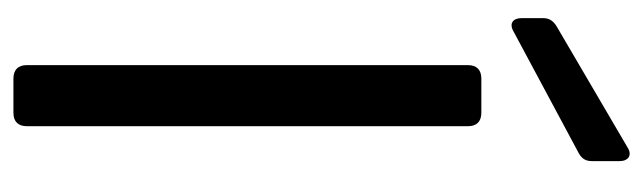

<svg xmlns="http://www.w3.org/2000/svg" viewBox="-356 -602 958 286"><g transform="rotate(90 123.0 -459.0)"><path d="M77 -677V-20C77 -7 84 0 97 0H148C161 0 168 -7 168 -20V-677C168 -690 161 -697 148 -697H97C84 -697 77 -690 77 -677ZM200 -915 19 -809C11 -804 7 -798 7 -789V-757C7 -744 15 -738 27 -745L208 -842C217 -847 220 -853 220 -862V-903C220 -916 211 -922 200 -915Z"/></g></svg>

Font: Arvore Sans
Style: Regular
Weight: 400
Designer: Jonny Pinhorn (Latin) Dan Schunck (customization for Arvore)
Version: Version 1.000;Glyphs 3.3 (3305)